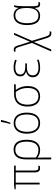

<svg xmlns="http://www.w3.org/2000/svg" viewBox="1428 -2270 1085 3981"><g transform="rotate(-90 1970.5 -279.5)"><path d="M475 9C496 9 512 6 522 2V-32C512 -28 501 -25 483 -25C441 -25 425 -51 425 -105V-496H527V-530H111L35 -518V-496H136V0H174V-496H387V-97C387 -27 417 9 475 9Z M656 -282V240H694V73C694 33 693 0 691 -43H694C730 -13 782 10 850 10C989 10 1063 -91 1063 -268C1063 -448 994 -540 859 -540C723 -540 656 -450 656 -282ZM850 -25C787 -25 732 -47 694 -81V-276C694 -423 744 -504 858 -504C974 -504 1024 -422 1024 -268C1024 -107 962 -25 850 -25Z M1391 -614V-606H1416C1437 -657 1463 -737 1473 -793V-802H1433C1426 -745 1406 -661 1391 -614ZM1408 10C1553 10 1626 -99 1626 -266C1626 -426 1559 -539 1411 -539C1271 -539 1189 -438 1189 -266C1189 -99 1265 10 1408 10ZM1408 -25C1286 -25 1228 -119 1228 -265C1228 -416 1293 -504 1411 -504C1538 -504 1587 -404 1587 -266C1587 -119 1531 -25 1408 -25Z M1963 10C2100 10 2177 -88 2177 -251C2177 -350 2147 -425 2096 -495H2212V-530H2014C1836 -530 1752 -427 1752 -251C1752 -93 1825 10 1963 10ZM1965 -25C1848 -25 1791 -115 1791 -251C1791 -407 1858 -495 2014 -495H2055C2108 -424 2137 -350 2137 -251C2137 -109 2079 -25 1965 -25Z M2558 10C2631 10 2687 -5 2723 -21V-56C2675 -37 2625 -24 2559 -24C2451 -24 2398 -72 2398 -141C2398 -226 2461 -264 2576 -264H2646V-298H2583C2470 -298 2416 -333 2416 -400C2416 -468 2467 -505 2563 -505C2621 -505 2669 -493 2709 -475L2723 -508C2674 -528 2633 -540 2562 -540C2463 -540 2377 -499 2377 -402C2377 -346 2404 -304 2477 -283V-281C2399 -261 2359 -212 2359 -140C2359 -51 2422 10 2558 10Z M3271 243C3287 243 3299 241 3308 237V204C3300 207 3289 209 3277 209C3242 209 3223 191 3202 123L3115 -159L3279 -530H3239L3096 -201L3015 -458C2999 -513 2976 -537 2934 -537C2916 -537 2900 -534 2891 -530V-497C2902 -500 2912 -503 2926 -503C2951 -503 2968 -488 2983 -442L3071 -162L2894 240H2935L3090 -120L3170 144C3191 211 3215 243 3271 243Z M3632 10C3723 10 3771 -44 3794 -102H3797C3799 -22 3821 10 3875 10C3892 10 3908 6 3916 2V-30C3906 -26 3893 -24 3882 -24C3849 -24 3833 -47 3833 -121V-348C3833 -435 3840 -487 3851 -530H3819C3808 -502 3799 -470 3797 -437H3794C3771 -504 3718 -540 3640 -540C3516 -540 3441 -443 3441 -262C3441 -85 3507 10 3632 10ZM3637 -25C3532 -25 3480 -106 3480 -262C3480 -418 3537 -505 3643 -505C3742 -505 3795 -437 3795 -284V-253C3795 -116 3747 -25 3637 -25Z"/></g></svg>

Font: Noto Sans Mono SemiCondensed ExtraLight
Style: Regular
Weight: 200
Width: 4
Designer: Monotype Design Team
Foundry: Monotype Imaging Inc.
Version: Version 2.014